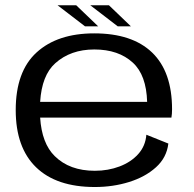

<svg xmlns="http://www.w3.org/2000/svg" viewBox="-20 -726 758 751"><path d="M351 5.5Q200.5 5.5 121 -71.8Q41.5 -149 41.5 -295.5Q41.5 -446.5 123.2 -521Q205 -595.5 348.5 -595.5Q497 -595.5 575 -520.5Q653 -445.5 653 -298.5Q653 -280 650.5 -266H137Q143.5 -165 194 -115.5Q252 -58 351 -58Q403 -58 447.8 -75Q492.5 -92 520.8 -123.5Q549 -155 552.5 -199L638.5 -164.5Q632 -109.5 590.2 -71.8Q548.5 -34 485.2 -14.2Q422 5.5 351 5.5ZM137 -327.5H555.5Q552.5 -432.5 499.5 -481Q443.5 -532.5 349 -532.5Q256 -532.5 196 -478.5Q143.5 -431.5 137 -327.5ZM440.5 -623 333 -705.5H406L492 -623ZM312.5 -623 205 -705.5H278L364 -623Z"/></svg>

Font: Anybody ExtraExpanded
Style: Regular
Weight: 400
Width: 8
Designer: Tyler Finck
Foundry: Etcetera Type Company
Version: Version 1.010; ttfautohint (v1.8.3) -l 8 -r 50 -G 200 -x 14 